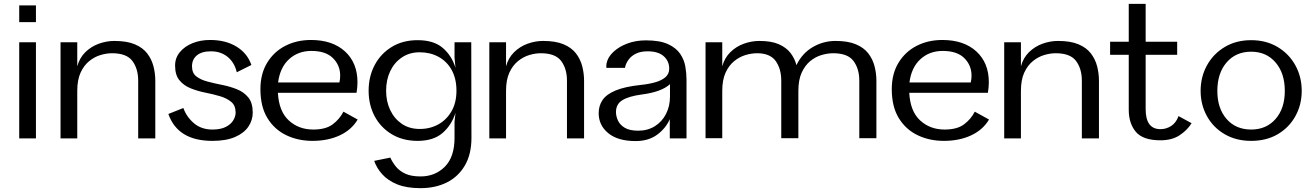

<svg xmlns="http://www.w3.org/2000/svg" viewBox="-20 -720 6816 999"><path d="M80 0V-500H167V0ZM80 -605V-692H167V-605Z M575 -507Q640 -507 681.5 -489.5Q723 -472 746 -442Q769 -412 778.5 -375Q788 -338 788 -300V0H699V-300Q699 -362 669 -402.5Q639 -443 563 -443Q534 -443 502.5 -433.5Q471 -424 443.5 -401.5Q416 -379 399 -341.5Q382 -304 382 -247V0H295V-500H382V-375Q394 -419 424 -448.5Q454 -478 494 -492.5Q534 -507 575 -507Z M1073 -512Q1154 -512 1210.5 -477.5Q1267 -443 1288 -382L1212 -344Q1200 -395 1164.5 -424Q1129 -453 1077 -453Q1030 -453 1004.5 -432Q979 -411 979 -375Q979 -340 1001.5 -322.5Q1024 -305 1060 -295.5Q1096 -286 1136.5 -278Q1177 -270 1213 -255.5Q1249 -241 1272 -213Q1295 -185 1295 -134Q1295 -94 1272 -60.5Q1249 -27 1202.5 -7Q1156 13 1085 13Q905 13 856 -127L934 -158Q951 -111 989.5 -78.5Q1028 -46 1085 -46Q1128 -46 1154.5 -59.5Q1181 -73 1193.5 -93.5Q1206 -114 1206 -134Q1206 -171 1183 -190Q1160 -209 1124.5 -219.5Q1089 -230 1048.5 -238Q1008 -246 972 -260.5Q936 -275 913.5 -302.5Q891 -330 891 -379Q891 -419 916 -449Q941 -479 982 -495.5Q1023 -512 1073 -512Z M1841 -98Q1809 -44 1747.5 -15.5Q1686 13 1606 13Q1531 13 1469.5 -16.5Q1408 -46 1371.5 -105.5Q1335 -165 1335 -256Q1335 -336 1370 -393.5Q1405 -451 1464.5 -481.5Q1524 -512 1598 -512Q1710 -512 1775 -452.5Q1840 -393 1840 -292Q1840 -265 1835 -237H1426Q1431 -141 1482.5 -93.5Q1534 -46 1610 -46Q1675 -46 1711 -73Q1747 -100 1767 -139ZM1600 -455Q1531 -455 1484 -412Q1437 -369 1427 -291H1746Q1748 -300 1749 -308.5Q1750 -317 1750 -327Q1750 -380 1712.5 -417.5Q1675 -455 1600 -455Z M2168 259Q2096 259 2047.5 239.5Q1999 220 1969.5 187.5Q1940 155 1927 117L2011 100Q2022 125 2040.5 147.5Q2059 170 2089.5 184Q2120 198 2168 198Q2244 198 2294.5 147.5Q2345 97 2345 -3V-87L2350 -133Q2330 -69 2282.5 -28Q2235 13 2153 13Q2076 13 2018.5 -21.5Q1961 -56 1929.5 -115Q1898 -174 1898 -248Q1898 -322 1929.5 -381.5Q1961 -441 2018.5 -476Q2076 -511 2153 -511Q2237 -511 2284 -470.5Q2331 -430 2350 -367L2345 -419V-500H2432L2433 -3Q2433 83 2398.5 141.5Q2364 200 2304.5 229.5Q2245 259 2168 259ZM2164 -448Q2111 -448 2071.5 -421.5Q2032 -395 2010.5 -350Q1989 -305 1989 -248Q1989 -192 2010.5 -147Q2032 -102 2071 -75.5Q2110 -49 2164 -49Q2218 -49 2261 -73Q2304 -97 2329.5 -141.5Q2355 -186 2355 -248Q2355 -311 2330 -356Q2305 -401 2261.5 -424.5Q2218 -448 2164 -448Z M2806 -507Q2871 -507 2912.5 -489.5Q2954 -472 2977 -442Q3000 -412 3009.5 -375Q3019 -338 3019 -300V0H2930V-300Q2930 -362 2900 -402.5Q2870 -443 2794 -443Q2765 -443 2733.5 -433.5Q2702 -424 2674.5 -401.5Q2647 -379 2630 -341.5Q2613 -304 2613 -247V0H2526V-500H2613V-375Q2625 -419 2655 -448.5Q2685 -478 2725 -492.5Q2765 -507 2806 -507Z M3287 14Q3195 14 3145 -27Q3095 -68 3095 -131Q3095 -170 3115 -199.5Q3135 -229 3182.5 -249Q3230 -269 3313 -278Q3354 -282 3388 -291.5Q3422 -301 3442 -318Q3462 -335 3462 -363Q3462 -402 3433.5 -427.5Q3405 -453 3350 -453Q3313 -453 3289 -441Q3265 -429 3252 -411.5Q3239 -394 3234 -377Q3233 -372 3232 -367H3135Q3134 -378 3136 -390Q3142 -422 3171 -449.5Q3200 -477 3244 -493.5Q3288 -510 3341 -510Q3413 -510 3455.5 -490.5Q3498 -471 3519 -440Q3540 -409 3546 -373.5Q3552 -338 3552 -306V0H3465V-100Q3444 -52 3399 -19Q3354 14 3287 14ZM3301 -40Q3350 -40 3387.5 -63.5Q3425 -87 3445.5 -127.5Q3466 -168 3466 -217V-282Q3421 -241 3317 -228Q3251 -219 3218 -198.5Q3185 -178 3185 -137Q3185 -115 3195.5 -92.5Q3206 -70 3231 -55Q3256 -40 3301 -40Z M3931 -507Q3993 -507 4032 -490Q4071 -473 4093 -444.5Q4115 -416 4124 -381Q4153 -442 4208 -474.5Q4263 -507 4327 -507Q4392 -507 4433.5 -489.5Q4475 -472 4498 -442Q4521 -412 4530.5 -375Q4540 -338 4540 -300V-1H4451V-300Q4451 -362 4421 -402.5Q4391 -443 4315 -443Q4286 -443 4254 -433.5Q4222 -424 4195 -401.5Q4168 -379 4151 -341.5Q4134 -304 4134 -247V-1H4045V-300Q4045 -362 4016 -402.5Q3987 -443 3919 -443Q3890 -443 3858.5 -433.5Q3827 -424 3799.5 -401.5Q3772 -379 3755 -341.5Q3738 -304 3738 -247V-1H3651V-500H3738V-375Q3750 -419 3780 -448.5Q3810 -478 3850 -492.5Q3890 -507 3931 -507Z M5126 -98Q5094 -44 5032.5 -15.5Q4971 13 4891 13Q4816 13 4754.5 -16.5Q4693 -46 4656.5 -105.5Q4620 -165 4620 -256Q4620 -336 4655 -393.5Q4690 -451 4749.5 -481.5Q4809 -512 4883 -512Q4995 -512 5060 -452.5Q5125 -393 5125 -292Q5125 -265 5120 -237H4711Q4716 -141 4767.5 -93.5Q4819 -46 4895 -46Q4960 -46 4996 -73Q5032 -100 5052 -139ZM4885 -455Q4816 -455 4769 -412Q4722 -369 4712 -291H5031Q5033 -300 5034 -308.5Q5035 -317 5035 -327Q5035 -380 4997.5 -417.5Q4960 -455 4885 -455Z M5485 -507Q5550 -507 5591.5 -489.5Q5633 -472 5656 -442Q5679 -412 5688.5 -375Q5698 -338 5698 -300V0H5609V-300Q5609 -362 5579 -402.5Q5549 -443 5473 -443Q5444 -443 5412.5 -433.5Q5381 -424 5353.5 -401.5Q5326 -379 5309 -341.5Q5292 -304 5292 -247V0H5205V-500H5292V-375Q5304 -419 5334 -448.5Q5364 -478 5404 -492.5Q5444 -507 5485 -507Z M6018 10Q5927 10 5890 -34Q5853 -78 5853 -149V-435H5756V-503H5853V-700H5941V-503H6105V-435H5941V-152Q5941 -48 6018 -48Q6049 -48 6074.5 -65Q6100 -82 6112 -116L6180 -79Q6158 -43 6118 -16.5Q6078 10 6018 10Z M6490 13Q6412 13 6352.5 -21.5Q6293 -56 6260 -115.5Q6227 -175 6227 -247Q6227 -320 6260 -380Q6293 -440 6352.5 -475.5Q6412 -511 6490 -511Q6568 -511 6627.5 -475.5Q6687 -440 6720 -380Q6753 -320 6753 -247Q6753 -175 6720 -115.5Q6687 -56 6628 -21.5Q6569 13 6490 13ZM6490 -46Q6569 -46 6617 -101Q6665 -156 6665 -247Q6665 -339 6617 -395Q6569 -451 6490 -451Q6410 -451 6362 -395Q6314 -339 6314 -247Q6314 -156 6362 -101Q6410 -46 6490 -46Z"/></svg>

Font: Panamera Medium
Style: Regular
Weight: 500
Designer: Bastien Sozeau
Foundry: NBR — Bastien Sozeau
Version: Version 3.002; ttfautohint (v1.8.4.7-5d5b);gftools[0.9.33]